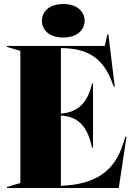

<svg xmlns="http://www.w3.org/2000/svg" viewBox="-20 -942 664 962"><path d="M15 0H575L614 -257H608L599 -228C557 -91 468 -18 285 -11V-363C371 -358 419 -310 441 -202H446V-523H441C419 -427 371 -379 285 -373V-701C424 -701 497 -646 540 -534L550 -508H555L523 -770H518L505 -712H15V-707L82 -687V-25L15 -5ZM190 -838C190 -791 228 -754 297 -754C365 -754 404 -791 404 -838C404 -885 365 -922 297 -922C228 -922 190 -885 190 -838Z"/></svg>

Font: Nyght Serif Dark
Style: Regular
Weight: 800
Designer: Maksym Kobuzan
Version: Version 0.410;Glyphs 3.1.2 (3151)